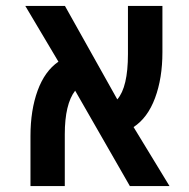

<svg xmlns="http://www.w3.org/2000/svg" viewBox="-20 -629 640 649"><path d="M199 -175V0H83V-169Q83 -256.5 107.2 -322.8Q131.5 -389 177.5 -420.5L65.5 -609H199.5L376.5 -293Q412.5 -334.5 412.5 -446V-609H529V-452.5Q529 -364.5 504 -297.5Q479 -230.5 431.5 -199.5L553 0H419L234 -322.5Q199 -277 199 -175Z"/></svg>

Font: JuliaMono SemiBold
Style: Regular
Weight: 600
Monospace: yes
Designer: cormullion
Foundry: corm
Version: Version 0.055; ttfautohint (v1.8.4)